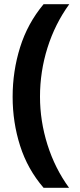

<svg xmlns="http://www.w3.org/2000/svg" viewBox="-20 -734 379 912"><path d="M40 -274Q40 -396 75.5 -509.5Q111 -623 187 -714H309Q241 -620 205.5 -507Q170 -394 170 -275Q170 -159 205.5 -46.5Q241 66 308 158H187Q111 70 75.5 -41.5Q40 -153 40 -274Z"/></svg>

Font: Noto Sans Myanmar
Style: Bold
Weight: 700
Designer: Monotype Design Team
Foundry: Monotype Imaging Inc.
Version: Version 2.107; ttfautohint (v1.8.4.7-5d5b)